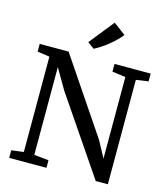

<svg xmlns="http://www.w3.org/2000/svg" viewBox="-140 -1102 1053 1209"><g transform="rotate(15 386.5 -497.0)"><path d="M114.1 -59.6V-680.8Q101.1 -683 87.6 -684.9Q74.2 -686.8 61 -688.8Q47.9 -690.9 34.5 -692.5V-743H222.8L552.5 -254.5L609.3 -148.9V-680.8L522.2 -692.5V-743H757.8V-692.5L677.7 -680.8V0H598.8L259.7 -498.5L182.4 -631.4V-59L277.4 -49.5V0H34.5V-49.5ZM370.6 -801.4H369.8L327 -832.7L456.3 -994.4L535 -935.1Q523.3 -918.4 503.8 -899.4Q484.4 -880.3 461.3 -861.5Q438.3 -842.6 414.5 -826.9Q390.7 -811.3 370.6 -801.4Z"/></g></svg>

Font: Merriweather 7pt Light
Style: Regular
Weight: 300
Designer: Eben Sorkin
Foundry: Eben Sorkin
Version: Version 2.200;gftools[0.9.31]